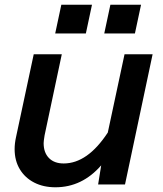

<svg xmlns="http://www.w3.org/2000/svg" viewBox="-20 -782 690 814"><path d="M165 -175Q165 -135 187.5 -112Q210 -89 250 -89Q351 -89 437 -220L508 -552H627L510 0H396L409 -81Q328 12 215 12Q164 12 125 -8Q86 -28 64 -64.5Q42 -101 42 -150Q42 -174 48 -201L123 -552H242L169 -208Q165 -184 165 -175ZM448 -762H578L552 -640H422ZM240 -762H370L344 -640H214Z"/></svg>

Font: Azeret Mono Medium
Style: Italic
Weight: 500
Italic angle: -12°
Designer: Martin Vácha
Foundry: Displaay
Version: Version 1.000; Glyphs 3.0.3, build 3074